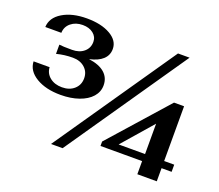

<svg xmlns="http://www.w3.org/2000/svg" viewBox="-119 -884 1209 1058"><g transform="rotate(20 485.5 -355.0)"><path d="M26 -391H120Q122 -355 150 -332.5Q178 -310 221 -310Q265 -310 292.5 -334.5Q320 -359 320 -398Q320 -436 293 -460Q266 -484 223 -484Q174 -484 128 -472V-526Q148 -523 203 -523Q246 -523 272.5 -545.5Q299 -568 299 -604Q299 -634 275 -653Q251 -672 213 -672Q172 -672 144.5 -649.5Q117 -627 116 -591H22Q24 -646 80 -680Q136 -714 222 -714Q307 -714 360 -683.5Q413 -653 413 -604Q413 -567 386.5 -542.5Q360 -518 309 -507Q370 -499 402 -471Q434 -443 434 -398Q434 -360 408 -330.5Q382 -301 335 -284.5Q288 -268 228 -268Q141 -268 84.5 -302Q28 -336 26 -391ZM759 -704H827L340 4H272ZM776 -79H532V-105L831 -442H890V-121H949V-79H890V-2H776ZM778 -121V-299L623 -121Z"/></g></svg>

Font: Fahkwang
Style: Bold
Weight: 700
Designer: Suppakit Chalermlarp | Katatrad Co.,Ltd.
Foundry: Cadson Demak Co.,Ltd.
Version: Version 1.000; ttfautohint (v1.6)